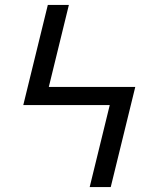

<svg xmlns="http://www.w3.org/2000/svg" viewBox="-20 -755 640 775"><path d="M342 0 423 -331H74L173 -735H258L177 -404H526L427 0Z"/></svg>

Font: Iosevka Fixed Extended
Style: Regular
Weight: 400
Width: 7
Monospace: yes
Designer: Belleve Invis
Foundry: Belleve Invis
Version: Version 24.1.1; ttfautohint (v1.8.4)